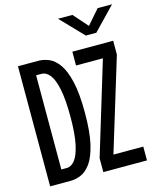

<svg xmlns="http://www.w3.org/2000/svg" viewBox="-130 -990 889 1081"><g transform="rotate(-15 314.0 -450.0)"><path d="M313 -900H397L471 -816L544 -900H628L501 -768H440ZM26 0V-700H146Q175.5 -700 206.5 -687Q237.5 -674 263.8 -637.5Q290 -601 306.2 -531.8Q322.5 -462.5 322.5 -350Q322.5 -237.5 306.2 -168.2Q290 -99 263.8 -62.5Q237.5 -26 206.5 -13Q175.5 0 146 0ZM336 0V-80.5L499.5 -619.5H343V-700H581V-619.5L416.5 -80.5H590.5V0ZM111.5 -75.5H144Q169.5 -75.5 190.8 -102.2Q212 -129 225 -189Q238 -249 238 -350Q238 -451 225.2 -511.2Q212.5 -571.5 191 -598Q169.5 -624.5 144 -624.5H111.5Z"/></g></svg>

Font: Trispace Condensed
Style: Regular
Weight: 400
Width: 3
Designer: Tyler Finck
Foundry: Etcetera Type Company
Version: Version 1.210; ttfautohint (v1.8.3)